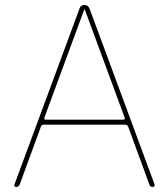

<svg xmlns="http://www.w3.org/2000/svg" viewBox="-20 -750 675 770"><path d="M158 -278Q156 -270 163 -270H475Q482 -270 480 -278L320 -712Q320 -713 319 -713Q318 -713 318 -712ZM45 0Q41 0 38.5 -3Q36 -6 38 -10L299 -716Q304 -730 318.5 -730Q333 -730 339 -716L600 -10Q601 -6 598.5 -3Q596 0 593 0Q582 0 579 -10L494 -242Q490 -250 482 -250H156Q147 -250 144 -242L59 -10Q55 0 45 0Z"/></svg>

Font: Rounded Mplus 1c Thin
Style: Regular
Weight: 250
Version: Version 1.059.20150529